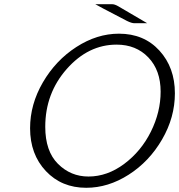

<svg xmlns="http://www.w3.org/2000/svg" viewBox="-20 -870 846 907"><path d="M122.1 -264.2Q122.1 -377 182.6 -481Q243.2 -585 340.6 -647.9Q438 -710.9 542 -710.9Q660.2 -710.9 733.2 -630.9Q806.2 -550.8 806.2 -429.2Q806.2 -315.4 745.6 -211.2Q685.1 -106.9 588.1 -44.9Q491.2 17.1 387.2 17.1Q271 17.1 196.5 -62Q122.1 -141.1 122.1 -264.2ZM193.8 -271Q193.8 -155.8 253.9 -95.9Q314 -36.1 397.9 -36.1Q486.8 -36.1 566.9 -95.9Q647 -155.8 692.9 -248.3Q738.8 -340.8 738.8 -437Q738.8 -538.1 680.9 -598.6Q623 -659.2 530.8 -659.2Q397 -659.2 295.4 -544.2Q193.8 -429.2 193.8 -271ZM430.2 -850.1H510.3Q521.5 -850.1 538.3 -840.6Q555.2 -831.1 675.3 -760.3H614.3Q602.1 -760.3 580.1 -771Q437 -845.2 430.2 -850.1Z"/></svg>

Font: CMU Bright
Style: Oblique
Weight: 500
Italic angle: -12°
Version: Version 0.7.0